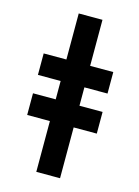

<svg xmlns="http://www.w3.org/2000/svg" viewBox="-117 -832 650 898"><g transform="rotate(15 208.5 -383.5)"><path d="M265 -767V-544H377V-440H265V-351H377V-246H265V0H150V-246H40V-351H150V-440H40V-544H150V-767Z"/></g></svg>

Font: Noto Sans ExtraCondensed
Style: Bold
Weight: 700
Width: 2
Designer: Monotype Design Team
Foundry: Monotype Imaging Inc.
Version: Version 2.013; ttfautohint (v1.8.4.7-5d5b)